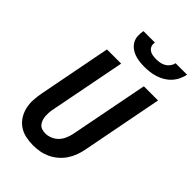

<svg xmlns="http://www.w3.org/2000/svg" viewBox="-265 -984 1090 1090"><g transform="rotate(45 280.0 -439.0)"><path d="M225 12Q194 12 164.5 5.5Q135 -1 111.5 -17Q88 -33 72.5 -57Q57 -81 50 -109.5Q43 -138 44.5 -169Q46 -200 52 -231L137 -670H251L162 -213Q159 -198 158 -183.5Q157 -169 158 -155Q159 -141 163.5 -127.5Q168 -114 176.5 -104Q185 -94 198.5 -89.5Q212 -85 227 -85Q247 -85 268.5 -94Q290 -103 305 -119.5Q320 -136 328.5 -156.5Q337 -177 341 -197L433 -670H547L452 -179Q447 -153 437.5 -128Q428 -103 412.5 -80Q397 -57 375 -38.5Q353 -20 328 -8.5Q303 3 277 7.5Q251 12 225 12ZM357 -750Q336 -750 315.5 -752.5Q295 -755 276 -762Q257 -769 242 -781Q227 -793 217.5 -810Q208 -827 207 -848Q206 -869 210 -890H302Q299 -875 303.5 -862Q308 -849 319 -841Q330 -833 344 -830.5Q358 -828 373 -828Q388 -828 403 -830.5Q418 -833 432 -841Q446 -849 455.5 -862Q465 -875 468 -890H560Q556 -869 546 -848Q536 -827 520.5 -810Q505 -793 485 -781Q465 -769 443 -762Q421 -755 399.5 -752.5Q378 -750 357 -750Z"/></g></svg>

Font: Lode Term
Style: Bold Italic
Weight: 700
Italic angle: -11°
Monospace: yes
Designer: Belleve Invis
Foundry: Belleve Invis
Version: Version 29.2.0